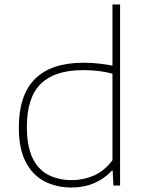

<svg xmlns="http://www.w3.org/2000/svg" viewBox="-20 -828 654 857"><path d="M300 9Q231 9 177.8 -19Q124.5 -47 94.2 -106.2Q64 -165.5 64 -259Q64 -548 353 -548Q388.5 -548 421.8 -544.2Q455 -540.5 482 -535V-808H516V0H486L483 -66H479Q447.5 -31 401.2 -11Q355 9 300 9ZM302 -24Q351.5 -24 398.8 -44.2Q446 -64.5 482 -113V-499Q424.5 -515 351 -515Q224.5 -515 162.2 -454Q100 -393 100 -263Q100 -176 125 -123.5Q150 -71 195.5 -47.5Q241 -24 302 -24Z"/></svg>

Font: Encode Sans Exp Th
Style: Regular
Weight: 100
Width: 7
Designer: Multiple Designers
Foundry: Impallari Type
Version: Version 3.002; ttfautohint (v1.8.3) -l 8 -r 50 -G 200 -x 14 